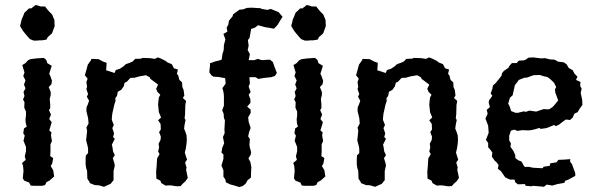

<svg xmlns="http://www.w3.org/2000/svg" viewBox="-20 -742 2421 776"><path d="M118 9 104 8 98 -4 78 -12 72 -21 75 -51 73 -73 69 -83 84 -96 80 -110 85 -131V-148L75 -173L80 -194L74 -203L77 -223L88 -230L84 -245L83 -260L85 -275V-291L78 -307L79 -329L73 -340L79 -354L75 -370L83 -385L77 -400L83 -417L74 -435L79 -449L70 -479L83 -487L93 -498L103 -503L127 -506L157 -508L167 -500L171 -487L189 -476L179 -444L184 -433L190 -416L188 -402L177 -390L185 -370V-358L181 -342L183 -320V-305L178 -297L186 -279L179 -261L189 -248L184 -231L179 -215L188 -207L186 -194L190 -172L184 -159V-130L183 -111L195 -103L191 -81L185 -71L195 -54L199 -29L180 -12L168 -6L162 6L150 9ZM116 -578 101 -584 92 -594 81 -607 73 -617 68 -625 61 -637 65 -652 67 -662 73 -676 79 -691 88 -699 97 -708H106L118 -717L124 -722L135 -719L144 -716H162L172 -703L180 -694L191 -683L194 -675L200 -661V-651L201 -637L196 -623L190 -607L181 -599L173 -592L168 -582L150 -579H141L129 -578Z M335 -481 348 -499 349 -504 378 -503 397 -493 411 -488 409 -458 443 -447 448 -459 464 -464 478 -473 489 -483 504 -488 517 -494 526 -504 551 -505 555 -508 586 -507 606 -504 618 -510 629 -506 649 -496 658 -489 674 -483 683 -466 699 -461 695 -443 700 -438 705 -419 716 -409 717 -390 722 -379 725 -356 719 -346 732 -334 729 -318 728 -280 726 -264 730 -257 726 -238 724 -222 729 -210 734 -195 735 -177 734 -162 731 -142 727 -125 731 -112 736 -97 728 -85 734 -65 732 -57 739 -23 730 -10 718 1 710 10 695 11 669 7 649 8 632 -2 628 -12 612 -20 611 -48 613 -69 614 -87 615 -102 625 -119 619 -130 623 -146 621 -161 629 -177 630 -190 623 -208 630 -219 629 -241 619 -256 631 -267 622 -289 619 -319 620 -331 622 -348 628 -359 616 -371 611 -383 619 -400 587 -424 586 -429 570 -438 542 -433 525 -428 507 -427 492 -411 484 -408 480 -393 470 -379 456 -371 453 -355 446 -345 447 -334 442 -319 434 -283 432 -266V-257L440 -237L434 -224L441 -203L437 -188L444 -181L432 -157L434 -150L437 -130L444 -115L436 -103L442 -83L444 -73L439 -51V-20V-14L427 1L420 4L400 13L380 7L363 6L343 -2L342 -6L333 -20L332 -51L328 -64L326 -78V-99L327 -114L336 -123V-141L334 -152L328 -175L329 -184L331 -203L332 -215L329 -226L338 -243L336 -265L333 -277L329 -294L330 -309L335 -320L340 -335L331 -351L336 -362L329 -382L332 -391L329 -410L334 -424L323 -438L328 -455Z M961 10 947 14 921 6 912 4 893 -5 891 -16 883 -28V-54L875 -73L883 -100V-118L875 -125L878 -144L886 -163L881 -188L888 -204L887 -220L888 -235L889 -256L885 -265L884 -282L878 -296L885 -315V-331V-356L883 -371L879 -386L892 -404L890 -426L862 -431L843 -432L834 -438L826 -450L829 -480L828 -486L851 -494L864 -497L876 -501L879 -524L884 -539L885 -560L891 -583L883 -605L899 -614L896 -630L903 -643L905 -658L920 -676L922 -684L948 -703L962 -704L978 -710L995 -711L1032 -709L1038 -706L1061 -702L1074 -706L1106 -693L1112 -686L1122 -674L1113 -660L1103 -643L1097 -636L1087 -626L1066 -630L1052 -632L1023 -640L1010 -630L995 -625L989 -590L982 -580L985 -557L981 -540L990 -523L985 -499H1008L1022 -504L1038 -499L1071 -501L1083 -491L1088 -476L1099 -447L1091 -435L1076 -430L1047 -427L1024 -423L1013 -430H988L990 -405L985 -392L993 -370L985 -359L992 -341V-326L979 -311L993 -299V-285L983 -268L985 -250L993 -225L987 -209L983 -191L990 -180L988 -156L990 -145L995 -127L993 -116L984 -102L992 -87L996 -66L995 -53L994 -24L981 -14L973 0Z M1214 9 1200 8 1194 -4 1174 -12 1168 -21 1171 -51 1169 -73 1165 -83 1180 -96 1176 -110 1181 -131V-148L1171 -173L1176 -194L1170 -203L1173 -223L1184 -230L1180 -245L1179 -260L1181 -275V-291L1174 -307L1175 -329L1169 -340L1175 -354L1171 -370L1179 -385L1173 -400L1179 -417L1170 -435L1175 -449L1166 -479L1179 -487L1189 -498L1199 -503L1223 -506L1253 -508L1263 -500L1267 -487L1285 -476L1275 -444L1280 -433L1286 -416L1284 -402L1273 -390L1281 -370V-358L1277 -342L1279 -320V-305L1274 -297L1282 -279L1275 -261L1285 -248L1280 -231L1275 -215L1284 -207L1282 -194L1286 -172L1280 -159V-130L1279 -111L1291 -103L1287 -81L1281 -71L1291 -54L1295 -29L1276 -12L1264 -6L1258 6L1246 9ZM1212 -578 1197 -584 1188 -594 1177 -607 1169 -617 1164 -625 1157 -637 1161 -652 1163 -662 1169 -676 1175 -691 1184 -699 1193 -708H1202L1214 -717L1220 -722L1231 -719L1240 -716H1258L1268 -703L1276 -694L1287 -683L1290 -675L1296 -661V-651L1297 -637L1292 -623L1286 -607L1277 -599L1269 -592L1264 -582L1246 -579H1237L1225 -578Z M1431 -481 1444 -499 1445 -504 1474 -503 1493 -493 1507 -488 1505 -458 1539 -447 1544 -459 1560 -464 1574 -473 1585 -483 1600 -488 1613 -494 1622 -504 1647 -505 1651 -508 1682 -507 1702 -504 1714 -510 1725 -506 1745 -496 1754 -489 1770 -483 1779 -466 1795 -461 1791 -443 1796 -438 1801 -419 1812 -409 1813 -390 1818 -379 1821 -356 1815 -346 1828 -334 1825 -318 1824 -280 1822 -264 1826 -257 1822 -238 1820 -222 1825 -210 1830 -195 1831 -177 1830 -162 1827 -142 1823 -125 1827 -112 1832 -97 1824 -85 1830 -65 1828 -57 1835 -23 1826 -10 1814 1 1806 10 1791 11 1765 7 1745 8 1728 -2 1724 -12 1708 -20 1707 -48 1709 -69 1710 -87 1711 -102 1721 -119 1715 -130 1719 -146 1717 -161 1725 -177 1726 -190 1719 -208 1726 -219 1725 -241 1715 -256 1727 -267 1718 -289 1715 -319 1716 -331 1718 -348 1724 -359 1712 -371 1707 -383 1715 -400 1683 -424 1682 -429 1666 -438 1638 -433 1621 -428 1603 -427 1588 -411 1580 -408 1576 -393 1566 -379 1552 -371 1549 -355 1542 -345 1543 -334 1538 -319 1530 -283 1528 -266V-257L1536 -237L1530 -224L1537 -203L1533 -188L1540 -181L1528 -157L1530 -150L1533 -130L1540 -115L1532 -103L1538 -83L1540 -73L1535 -51V-20V-14L1523 1L1516 4L1496 13L1476 7L1459 6L1439 -2L1438 -6L1429 -20L1428 -51L1424 -64L1422 -78V-99L1423 -114L1432 -123V-141L1430 -152L1424 -175L1425 -184L1427 -203L1428 -215L1425 -226L1434 -243L1432 -265L1429 -277L1425 -294L1426 -309L1431 -320L1436 -335L1427 -351L1432 -362L1425 -382L1428 -391L1425 -410L1430 -424L1419 -438L1424 -455Z M2104 9 2102 2 2073 3 2062 -6 2060 -16H2042L2022 -25L2011 -41L2005 -50L1992 -60L1995 -75L1987 -86L1979 -93L1968 -109L1970 -125L1964 -134L1953 -147V-164L1944 -177L1955 -205L1953 -234L1942 -263L1951 -282L1947 -298L1960 -309L1955 -328L1957 -337L1970 -355L1963 -364L1970 -383L1972 -396L1983 -406L1996 -422L2007 -436L2009 -446L2016 -455L2035 -468L2039 -476L2049 -487H2068L2077 -497L2097 -498L2105 -501L2116 -509L2135 -510L2167 -506L2183 -507L2202 -502L2220 -501L2225 -499L2235 -493L2259 -490L2270 -482L2279 -467L2295 -458L2302 -444L2314 -432L2308 -419L2326 -411L2325 -394L2331 -384L2327 -367L2333 -338L2334 -318L2323 -303L2315 -289L2301 -282L2295 -267L2284 -257L2267 -259L2253 -249L2239 -238L2226 -232L2220 -237L2196 -227L2187 -224L2165 -221L2160 -225L2144 -220L2127 -216L2114 -215L2091 -216L2072 -213L2058 -218L2045 -214L2038 -193V-175L2045 -162L2043 -149L2055 -132L2062 -116L2063 -103L2075 -94L2088 -89L2097 -72L2102 -67L2116 -68L2135 -64L2173 -62L2177 -68L2202 -72L2204 -82L2229 -86L2237 -96L2262 -97L2285 -99L2284 -89L2292 -78L2305 -42V-31L2277 -16L2264 -11L2261 -3L2233 2L2212 8L2190 4L2178 13L2171 12L2133 9L2130 11ZM2064 -286H2073L2097 -292L2105 -290L2120 -295L2147 -291L2162 -296L2177 -301L2199 -300L2214 -310L2222 -319L2236 -336L2224 -369L2223 -381L2228 -390L2219 -408L2204 -422L2192 -431L2181 -433L2161 -439L2136 -438L2109 -428H2100L2077 -419L2069 -408L2061 -398L2057 -380L2052 -357L2041 -347L2034 -323L2039 -314L2046 -293Z"/></svg>

Font: Winky Rough
Style: Regular
Weight: 400
Designer: Simon Atzbach
Foundry: typofactur
Version: Version 1.206